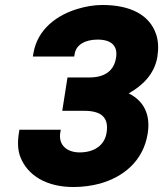

<svg xmlns="http://www.w3.org/2000/svg" viewBox="-20 -741 655 771"><path d="M56 -208C50 -171 51 -138 62 -110C91 -36 167 10 275 10C312 10 349 5 382 -4C474 -30 555 -93 573 -204C586 -284 555 -337 497 -366C548 -395 600 -440 612 -513C617 -546 616 -577 607 -603C581 -681 504 -721 391 -721C358 -721 324 -715 294 -706C211 -682 130 -625 114 -526L112 -514H278L280 -525C286 -562 323 -582 372 -582C427 -582 454 -557 446 -509C438 -457 401 -430 339 -430H251L230 -296H318C386 -296 418 -270 408 -208C400 -157 358 -129 300 -129C248 -129 214 -159 222 -208L224 -220H58Z"/></svg>

Font: Asimov Pro
Style: UltObl
Weight: 900
Designer: Google
Version: Version 2.000980; 2014